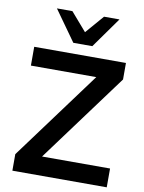

<svg xmlns="http://www.w3.org/2000/svg" viewBox="-100 -1008 805 1076"><g transform="rotate(10 302.5 -469.5)"><path d="M47 0V-94L419 -598H47V-705H569V-611L197 -107H584V0ZM259 -765 135 -939H223L313 -835L403 -939H491L367 -765Z"/></g></svg>

Font: Nunito Sans
Style: Bold
Weight: 700
Designer: Vernon Adams
Foundry: Vernon Adams
Version: Version 3.101; ttfautohint (v1.8.4.7-5d5b);gftools[0.9.27]